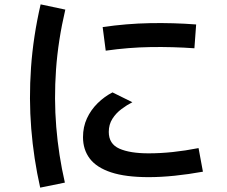

<svg xmlns="http://www.w3.org/2000/svg" viewBox="-20 -801 1040 879"><path d="M277 35 164 58Q134 -75 123 -212Q112 -349 122 -491.5Q132 -634 166 -781L279 -757Q246 -616 236.5 -482.5Q227 -349 237.5 -220Q248 -91 277 35ZM661 10Q555 10 488.5 -12Q422 -34 391 -75Q360 -116 360 -173Q360 -220 378 -259Q396 -298 427 -328.5Q458 -359 495 -378L586 -333Q562 -321 536.5 -302Q511 -283 494.5 -257Q478 -231 478 -197Q478 -142 526.5 -120.5Q575 -99 660 -99Q714 -99 771 -105Q828 -111 889 -123L909 -15Q843 -3 779.5 3.5Q716 10 661 10ZM464 -569 450 -677Q559 -693 666.5 -695Q774 -697 878 -689L870 -580Q771 -587 670 -585.5Q569 -584 464 -569Z"/></svg>

Font: Murecho Thin Medium
Style: Regular
Weight: 500
Version: Version 1.010